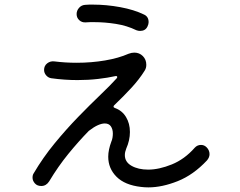

<svg xmlns="http://www.w3.org/2000/svg" viewBox="-20 -793 1040 832"><path d="M351 -696Q335 -695 323.5 -705.5Q312 -716 312 -732Q312 -747 322.5 -759Q333 -771 349 -772Q357 -773 366 -773Q375 -773 384 -773Q441 -773 501 -762Q561 -751 604 -730Q624 -721 624 -697Q624 -688 619 -678Q610 -659 587 -659Q579 -659 571 -662Q530 -682 482 -689.5Q434 -697 390 -697Q380 -697 370 -697Q360 -697 351 -696ZM875 -155Q888 -142 888 -125Q888 -111 877 -98Q818 -35 750 -8Q682 19 623 19Q615 19 607 18.5Q599 18 591 17Q521 9 485 -27Q449 -63 449 -114Q449 -129 452.5 -145.5Q456 -162 462 -178Q466 -187 467.5 -196.5Q469 -206 469 -214Q469 -233 460.5 -245.5Q452 -258 434 -258Q421 -258 404 -250.5Q387 -243 365 -226Q320 -180 276 -126Q232 -72 193 -7Q180 13 159 13Q141 13 131 1.5Q121 -10 121 -23Q121 -35 126 -42Q166 -110 216.5 -171.5Q267 -233 319 -286.5Q371 -340 415 -382Q459 -424 485 -453Q488 -456 488 -459Q488 -465 479 -463Q448 -456 405.5 -451Q363 -446 316 -446Q288 -446 259.5 -448Q231 -450 202 -454Q189 -456 180 -466.5Q171 -477 171 -490Q171 -508 184.5 -518.5Q198 -529 215 -527Q263 -521 312 -521Q376 -521 435 -531Q494 -541 537 -560Q550 -565 562 -565Q584 -565 599 -550Q614 -535 614 -512Q614 -498 607 -487Q584 -450 550 -413Q516 -376 475 -337Q472 -334 472 -331Q472 -327 478 -325Q509 -314 526 -286Q543 -258 543 -221Q543 -185 527 -149Q521 -134 521 -121Q521 -91 550 -74.5Q579 -58 622 -58Q669 -58 724.5 -80.5Q780 -103 824 -153Q835 -165 851 -165Q865 -165 875 -155Z"/></svg>

Font: Kiwi Maru
Style: Regular
Weight: 400
Designer: Hiroki-Chan
Version: Version 1.100